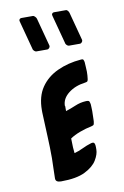

<svg xmlns="http://www.w3.org/2000/svg" viewBox="-76 -682 473 730"><g transform="rotate(-10 160.5 -317.0)"><path d="M177 -623Q175 -628 177.5 -632Q180 -636 186 -636H232Q235 -636 238.5 -631.5Q242 -627 243 -623L272 -514Q273 -510 269.5 -505.5Q266 -501 261 -501H219Q215 -501 210.5 -505.5Q206 -510 206 -514ZM51 -623Q49 -628 51.5 -632Q54 -636 60 -636H104Q107 -636 111.5 -631.5Q116 -627 117 -623L146 -514Q147 -510 143.5 -505.5Q140 -501 135 -501H93Q89 -501 84.5 -505.5Q80 -510 80 -514ZM254 -441Q262 -442 264 -438.5Q266 -435 267 -429Q267 -422 268 -412.5Q269 -403 269 -392Q269 -385 268.5 -377.5Q268 -370 267 -363Q266 -357 264 -355Q262 -353 255 -352Q216 -347 190 -326.5Q164 -306 164 -278Q164 -278 165 -277V-258Q184 -264 204 -272.5Q224 -281 245 -282Q257 -283 259 -278Q261 -273 262 -267Q262 -263 262.5 -256Q263 -249 263 -241Q263 -230 262.5 -219.5Q262 -209 262 -202Q261 -193 259.5 -189.5Q258 -186 249 -184Q228 -180 205 -171.5Q182 -163 166 -152Q166 -133 167 -117.5Q168 -102 169 -95Q185 -99 202.5 -107.5Q220 -116 237 -121Q240 -122 244 -122Q253 -122 253 -104V-94Q253 -76 239.5 -53.5Q226 -31 193 -14.5Q160 2 100 2Q79 2 79 -13Q79 -35 80 -54Q81 -73 81 -91Q81 -134 79 -174Q77 -214 75 -269V-277Q75 -330 98.5 -364.5Q122 -399 163 -418Q204 -437 254 -441Z"/></g></svg>

Font: Triodion
Style: Regular
Weight: 400
Version: Version 1.201; ttfautohint (v1.8.4.7-5d5b)